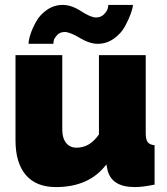

<svg xmlns="http://www.w3.org/2000/svg" viewBox="-20 -750 678 780"><path d="M243 -620Q223 -620 211.5 -607Q200 -594 198.5 -586Q197 -578 197 -572H96Q96 -587 104 -611.5Q112 -636 127.5 -663.5Q143 -691 171.5 -710.5Q200 -730 235 -730Q270 -730 309.5 -704.5Q349 -679 370 -679Q390 -679 402.5 -692Q415 -705 417.5 -715Q420 -725 420 -730H520Q520 -719 511.5 -695Q503 -671 487.5 -642.5Q472 -614 442.5 -593Q413 -572 377 -572Q344 -572 304 -596Q264 -620 243 -620ZM43 -180V-526H233V-223Q233 -189 248.5 -169.5Q264 -150 291 -150Q345 -150 382 -204V-526H572V-210Q572 -183 580 -172.5Q588 -162 608 -160V0Q559 10 528 10Q431 10 416 -63L412 -82Q343 10 207 10Q127 10 85 -39Q43 -88 43 -180Z"/></svg>

Font: Raleway-v4020 Black
Style: Regular
Weight: 900
Designer: Matt McInerney, Pablo Impallari, Rodrigo Fuenzalida
Foundry: Matt McInerney, Pablo Impallari, Rodrigo Fuenzalida
Version: Version 4.020;PS 004.020;hotconv 1.0.88;makeotf.lib2.5.64775